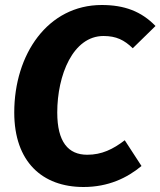

<svg xmlns="http://www.w3.org/2000/svg" viewBox="-20 -731 642 768"><path d="M602 -627C545 -686 477 -711 387 -711C171 -711 37 -514 37 -281C37 -84 149 17 314 17C413 17 488 -19 546 -67L479 -170C432 -134 387 -112 329 -112C253 -112 209 -163 209 -281C209 -431 272 -587 394 -587C445 -587 477 -571 511 -538Z"/></svg>

Font: Fira Sans OT
Style: Bold Italic
Weight: 700
Italic angle: -8°
Designer: Carrois Corporate & Edenspiekermann
Foundry: Carrois Corporate GbR & Edenspiekermann AG
Version: Version 2.001